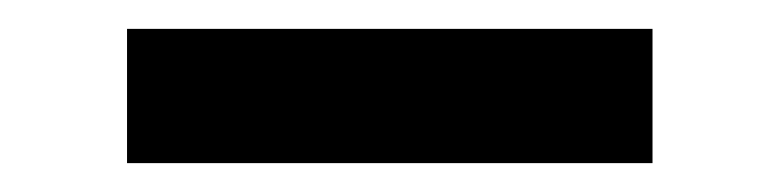

<svg xmlns="http://www.w3.org/2000/svg" viewBox="-20 -904 540 133"><path d="M68 -791V-884H432V-791Z"/></svg>

Font: M PLUS 1 Code SemiBold
Style: Regular
Weight: 600
Designer: Coji Morishita
Foundry: UNDERFOREST DESIGN
Version: Version 1.005